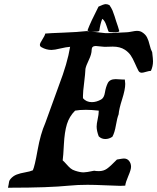

<svg xmlns="http://www.w3.org/2000/svg" viewBox="-20 -875 741 905"><path d="M448.2 -730.5Q447.3 -725.6 425.8 -725.6Q392.6 -725.6 392.6 -732.4Q407.2 -771.5 444.3 -843.8Q468.8 -855.5 478.5 -855.5Q487.3 -855.5 496.1 -850.6Q505.9 -835.9 510.3 -825.7Q514.6 -815.4 520 -798.8Q525.4 -782.2 527.3 -775.4Q537.1 -748 542 -729.5V-728.5Q542 -722.7 515.6 -722.7Q494.1 -722.7 491.2 -726.6Q490.2 -728.5 481.9 -753.9Q473.6 -779.3 461.9 -786.1Q452.1 -760.7 448.2 -730.5ZM17.6 9.8Q19.5 3.9 20.5 -4.4Q21.5 -12.7 22.9 -19Q24.4 -25.4 29.3 -31.2Q42 -45.9 58.6 -52.2Q75.2 -58.6 98.1 -62.5Q121.1 -66.4 134.8 -72.3Q143.6 -90.8 157.2 -167.5Q170.9 -244.1 193.4 -294.9L257.8 -472.7Q297.9 -577.1 310.5 -654.3Q293 -653.3 264.6 -646.5Q236.3 -639.6 222.7 -639.6Q198.2 -639.6 175.8 -652.3Q168 -656.2 168 -664.1Q168 -670.9 179.7 -689Q191.4 -707 193.4 -716.8Q213.9 -718.8 279.8 -721.2Q345.7 -723.6 388.7 -728.5Q473.6 -718.8 476.6 -718.8H488.3Q505.9 -718.8 532.7 -720.7Q559.6 -722.7 574.2 -722.7Q584 -722.7 600.6 -726.1Q617.2 -729.5 625 -729.5Q640.6 -729.5 650.4 -722.7Q666 -712.9 673.3 -698.2Q680.7 -683.6 685.5 -662.6Q690.4 -641.6 697.3 -628.9Q701.2 -597.7 701.2 -585.9Q701.2 -562.5 691.4 -541Q683.6 -541 668.9 -536.6Q654.3 -532.2 648.4 -532.2Q637.7 -532.2 632.8 -541Q626 -553.7 615.7 -577.1Q605.5 -600.6 595.7 -614.7Q585.9 -628.9 568.4 -640.6Q545.9 -655.3 511.7 -655.3Q505.9 -655.3 493.7 -654.8Q481.4 -654.3 474.6 -654.3H472.7Q465.8 -654.3 451.7 -656.2Q437.5 -658.2 431.6 -658.2Q412.1 -658.2 412.1 -640.6Q412.1 -620.1 398.9 -592.8Q385.7 -565.4 382.8 -550.8Q381.8 -526.4 376.5 -484.4Q371.1 -442.4 371.1 -423.8V-412.1Q386.7 -393.6 413.1 -393.6Q434.6 -393.6 457 -406.2Q470.7 -414.1 474.6 -439Q478.5 -463.9 487.8 -482.9Q497.1 -502 525.4 -502Q531.2 -502 543 -501Q554.7 -500 561.5 -500H568.4Q570.3 -486.3 570.3 -479.5Q570.3 -453.1 555.7 -407.2Q541 -361.3 539.1 -335.9Q532.2 -319.3 526.4 -284.7Q520.5 -250 509.8 -230.5Q494.1 -219.7 476.6 -219.7Q458 -219.7 445.3 -232.4Q435.5 -258.8 435.5 -278.3Q435.5 -291 440.4 -313.5Q445.3 -335.9 445.3 -348.6V-353.5Q410.2 -357.4 384.8 -357.4Q354.5 -357.4 334 -353.5Q306.6 -326.2 295.4 -289.6Q284.2 -252.9 281.2 -195.3Q278.3 -137.7 275.4 -119.1Q283.2 -112.3 293.5 -100.6Q303.7 -88.9 312.5 -81.5Q321.3 -74.2 334 -70.3Q357.4 -62.5 374 -62.5Q386.7 -62.5 423.8 -70.3Q432.6 -68.4 446.3 -68.4Q467.8 -68.4 483.9 -79.6Q500 -90.8 531.2 -123Q558.6 -127.9 563.5 -127.9Q579.1 -127.9 587.9 -117.2Q597.7 -105.5 597.7 -88.9Q597.7 -75.2 585 -45.9Q572.3 -16.6 570.3 0Q563.5 1 546.9 1Q530.3 1 478 -1.5Q425.8 -3.9 392.6 -3.9Q345.7 -3.9 306.6 0Q208 9.8 29.3 9.8Z"/></svg>

Font: Essays1743
Style: Italic
Weight: 500
Italic angle: -10°
Designer: Based on the typeface in a 1743 English translation of the essays of Montaigne.  PostScript/TrueType font designed by Jo
Version: Version 002.100